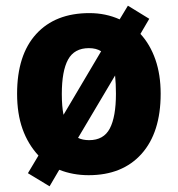

<svg xmlns="http://www.w3.org/2000/svg" viewBox="-20 -605 625 674"><path d="M544 -276Q544 -140 477 -65Q410 10 291 10Q236 10 188 -9L154 49L78 3L115 -59Q78 -99 59 -152.5Q40 -206 40 -276Q40 -412 107 -485.5Q174 -559 294 -559Q351 -559 400 -537L429 -585L504 -539L473 -486Q507 -449 525.5 -396Q544 -343 544 -276ZM197 -275Q197 -231 203 -202L335 -425Q318 -436 292 -436Q241 -436 219 -396Q197 -356 197 -275ZM387 -276Q387 -311 384 -340L254 -121Q270 -113 293 -113Q344 -113 365.5 -154Q387 -195 387 -276Z"/></svg>

Font: Noto Sans Kannada SemiCondensed ExtraBold
Style: Regular
Weight: 800
Width: 4
Designer: Jelle Bosma - Monotype Design Team
Foundry: Monotype Imaging Inc.
Version: Version 2.005; ttfautohint (v1.8.4.7-5d5b)